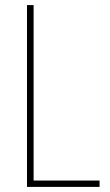

<svg xmlns="http://www.w3.org/2000/svg" viewBox="-20 -734 431 754"><path d="M86 0H371V-25H112V-714H86Z"/></svg>

Font: Noto Sans Lao UI Cond Thin
Style: Regular
Weight: 100
Width: 3
Designer: Monotype Design Team
Foundry: Monotype Imaging Inc.
Version: Version 2.000